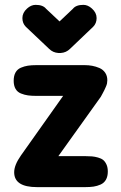

<svg xmlns="http://www.w3.org/2000/svg" viewBox="-20 -767 498 787"><path d="M361.8 -657.2 267.1 -566.9Q251.5 -551.3 229 -549.8H219.2Q196.8 -551.3 181.2 -566.9L85.9 -657.2Q71.8 -671.4 71.8 -692.9Q71.8 -714.8 90.8 -731.9Q107.4 -747.1 126 -747.1Q156.2 -747.1 168.9 -731L224.1 -679.2L278.8 -731Q291.5 -747.1 321.8 -747.1Q340.3 -747.1 356.9 -731.9Q376 -714.8 376 -692.9Q376 -671.4 361.8 -657.2ZM128.9 -500H327.1Q343.3 -500 357.9 -497.3Q372.6 -494.6 387.5 -488.3Q402.3 -481.9 411.1 -469Q419.9 -456.1 419.9 -438Q419.9 -431.6 418.7 -425.3Q417.5 -418.9 413.3 -409.9Q409.2 -400.9 407.7 -397.5Q406.2 -394 399.9 -382.6Q393.6 -371.1 393.1 -370.1L219.2 -127H329.1Q345.2 -127 356.9 -126Q368.7 -125 381.8 -121.3Q395 -117.7 403.1 -111.1Q411.1 -104.5 416.5 -92.5Q421.9 -80.6 421.9 -64Q421.9 -43.9 414.3 -30.5Q406.7 -17.1 392.6 -10.7Q378.4 -4.4 363.8 -2.2Q349.1 0 329.1 0H131.8Q38.1 0 38.1 -61Q38.1 -90.3 65.9 -129.9L238.8 -374H128.9Q108.9 -374 94.7 -376Q80.6 -377.9 65.9 -383.8Q51.3 -389.6 43.7 -402.8Q36.1 -416 36.1 -436Q36.1 -456.5 43.7 -470Q51.3 -483.4 65.7 -489.5Q80.1 -495.6 94.5 -497.8Q108.9 -500 128.9 -500Z"/></svg>

Font: Concert One
Style: Regular
Weight: 400
Designer: Johan Kallas, Mihkel Virkus
Foundry: Johan Kallas, Mihkel Virkus
Version: Version 1.003